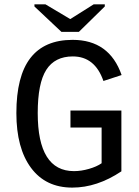

<svg xmlns="http://www.w3.org/2000/svg" viewBox="-20 -852 640 882"><path d="M537.6 -64.9Q425.8 9.8 312 9.8Q189.9 9.8 122.6 -80.8Q55.2 -171.4 55.2 -332.5Q55.2 -502 119.6 -585.4Q184.1 -668.9 313.5 -668.9Q482.4 -668.9 538.6 -507.3L455.1 -480Q416 -592.8 314.5 -592.8Q231.9 -592.8 192.6 -531.2Q153.3 -469.7 153.3 -332.5Q153.3 -65.9 319.8 -65.9Q353 -65.9 388.7 -76.2Q424.3 -86.4 446.8 -102.1V-266.1H303.7V-344.2H537.6ZM342.3 -705.6H262.2L138.2 -822.3V-832H189L302.2 -764.6H303.2L410.2 -832H461.4V-822.3Z"/></svg>

Font: Liberation Mono
Style: Regular
Weight: 400
Monospace: yes
Designer: Steve Matteson
Foundry: Ascender Corporation
Version: Version 2.1.5